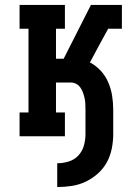

<svg xmlns="http://www.w3.org/2000/svg" viewBox="-20 -550 540 775"><path d="M211 205V109Q234 109 257 102Q280 95 296 78Q312 61 318.5 38Q325 15 325 -8V-108Q325 -119 324.5 -130.5Q324 -142 321.5 -153.5Q319 -165 315 -176Q311 -187 304.5 -196.5Q298 -206 287.5 -211.5Q277 -217 266 -217H206V-96H242V0H59V-96H95V-434H59V-530H242V-434H206V-313H237L347 -530H437V-471Q413 -428 389.5 -384.5Q366 -341 343 -298Q368 -285 387 -264Q406 -243 417 -217.5Q428 -192 432.5 -164Q437 -136 437 -108V-8Q437 21 431 50.5Q425 80 411 105.5Q397 131 374.5 151Q352 171 325.5 183.5Q299 196 269.5 200.5Q240 205 211 205ZM417 -434 437 -471V-530H472V-434Z"/></svg>

Font: Iosevka Slab
Style: Bold
Weight: 700
Monospace: yes
Designer: Belleve Invis
Foundry: Belleve Invis
Version: Version 11.1.1; ttfautohint (v1.8.3)